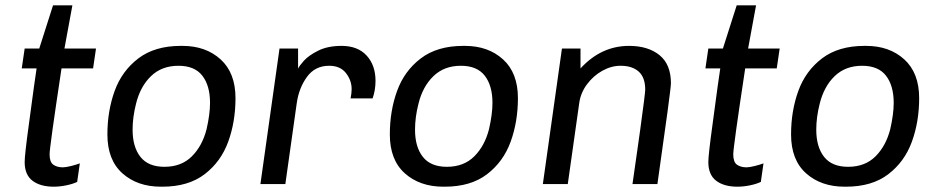

<svg xmlns="http://www.w3.org/2000/svg" viewBox="-20 -694 3538 724"><path d="M253 -674 223 -511H342L331 -436H212Q167 -139 167 -112Q167 -83 181 -73Q195 -63 217 -63Q228 -63 248 -68Q268 -73 281 -78L271 -8Q254 0 229.5 5Q205 10 183 10Q132 10 102.5 -12.5Q73 -35 73 -83Q73 -110 89 -226Q105 -342 108 -367L118 -436H62L73 -511H128L180 -674Z M868 -324Q868 -235 840.5 -159.5Q813 -84 751.5 -37Q690 10 592 10H587Q498 10 441.5 -40.5Q385 -91 385 -187Q385 -276 412.5 -351.5Q440 -427 502 -474Q564 -521 662 -521H668Q756 -521 812 -470Q868 -419 868 -324ZM493 -303Q480 -252 480 -205Q480 -140 509.5 -102.5Q539 -65 600 -65Q664 -65 703.5 -104.5Q743 -144 759 -207Q772 -264 772 -306Q772 -371 743 -408.5Q714 -446 653 -446Q590 -446 549.5 -407Q509 -368 493 -303Z M1396 -389Q1396 -354 1385 -323H1302Q1306 -343 1306 -358Q1306 -391 1284.5 -418.5Q1263 -446 1221 -446Q1168 -446 1137.5 -404Q1107 -362 1099 -305L1056 0H962L1034 -511H1104V-435Q1108 -445 1126 -465Q1144 -485 1180 -503Q1216 -521 1268 -521Q1329 -521 1362.5 -484.5Q1396 -448 1396 -389Z M1933 -324Q1933 -235 1905.5 -159.5Q1878 -84 1816.5 -37Q1755 10 1657 10H1652Q1563 10 1506.5 -40.5Q1450 -91 1450 -187Q1450 -276 1477.5 -351.5Q1505 -427 1567 -474Q1629 -521 1727 -521H1733Q1821 -521 1877 -470Q1933 -419 1933 -324ZM1558 -303Q1545 -252 1545 -205Q1545 -140 1574.5 -102.5Q1604 -65 1665 -65Q1729 -65 1768.5 -104.5Q1808 -144 1824 -207Q1837 -264 1837 -306Q1837 -371 1808 -408.5Q1779 -446 1718 -446Q1655 -446 1614.5 -407Q1574 -368 1558 -303Z M2510 -380Q2510 -357 2459 0H2365Q2376 -77 2383 -126Q2390 -175 2394 -204Q2413 -342 2413 -356Q2413 -402 2388.5 -424Q2364 -446 2320 -446Q2285 -446 2251 -427Q2217 -408 2193 -375.5Q2169 -343 2164 -304L2121 0H2027L2099 -511H2169V-436Q2247 -521 2352 -521Q2424 -521 2467 -486Q2510 -451 2510 -380Z M2831 -674 2801 -511H2920L2909 -436H2790Q2745 -139 2745 -112Q2745 -83 2759 -73Q2773 -63 2795 -63Q2806 -63 2826 -68Q2846 -73 2859 -78L2849 -8Q2832 0 2807.5 5Q2783 10 2761 10Q2710 10 2680.5 -12.5Q2651 -35 2651 -83Q2651 -110 2667 -226Q2683 -342 2686 -367L2696 -436H2640L2651 -511H2706L2758 -674Z M3446 -324Q3446 -235 3418.5 -159.5Q3391 -84 3329.5 -37Q3268 10 3170 10H3165Q3076 10 3019.5 -40.5Q2963 -91 2963 -187Q2963 -276 2990.5 -351.5Q3018 -427 3080 -474Q3142 -521 3240 -521H3246Q3334 -521 3390 -470Q3446 -419 3446 -324ZM3071 -303Q3058 -252 3058 -205Q3058 -140 3087.5 -102.5Q3117 -65 3178 -65Q3242 -65 3281.5 -104.5Q3321 -144 3337 -207Q3350 -264 3350 -306Q3350 -371 3321 -408.5Q3292 -446 3231 -446Q3168 -446 3127.5 -407Q3087 -368 3071 -303Z"/></svg>

Font: Chivo
Style: Italic
Weight: 400
Italic angle: -8.05°
Designer: Hector Gatti
Foundry: Omnibus-Type
Version: Version 1.007